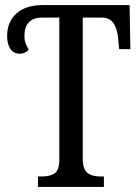

<svg xmlns="http://www.w3.org/2000/svg" viewBox="-20 -734 546 754"><path d="M129 -41H145Q178 -41 195.5 -54Q213 -67 213 -108V-665H145Q112 -665 94 -647Q76 -629 76 -594Q76 -576 80.5 -564Q85 -552 93 -539Q79 -523 58 -523Q34 -523 21 -541.5Q8 -560 8 -593Q8 -648 44.5 -681Q81 -714 148 -714H489L492 -541H448L444 -582Q441 -620 426 -642.5Q411 -665 379 -665H305V-113Q305 -70 323 -55.5Q341 -41 374 -41H388V0H129Z"/></svg>

Font: Noto Serif Cond
Style: Regular
Weight: 400
Width: 3
Designer: Monotype Design Team
Foundry: Monotype Imaging Inc.
Version: Version 1.001